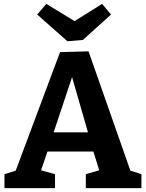

<svg xmlns="http://www.w3.org/2000/svg" viewBox="-20 -971 753 991"><path d="M264 -72V0H3V-72L61 -90L290 -702L437 -706L653 -90L710 -72V0H423V-72L492 -92L462 -189H225L192 -92ZM257 -288H434L352 -573ZM507 -951 553 -896 408 -765 328 -758 172 -896 219 -951 365 -862Z"/></svg>

Font: Bitter
Style: Bold
Weight: 700
Designer: Sol Matas, and Bitter project Authors
Foundry: Sol Matas
Version: Version 2.001